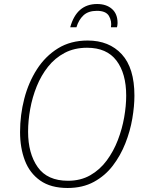

<svg xmlns="http://www.w3.org/2000/svg" viewBox="-20 -927 721 957"><path d="M317 10Q233 10 180.5 -27Q128 -64 104 -127Q80 -190 80 -269Q80 -354 101 -435Q122 -516 164 -581.5Q206 -647 269 -686Q332 -725 417 -725Q524 -725 587 -656.5Q650 -588 650 -450Q650 -398 639.5 -336Q629 -274 605 -213Q581 -152 542.5 -101.5Q504 -51 448 -20.5Q392 10 317 10ZM319 -26Q382 -26 430 -53.5Q478 -81 512 -127Q546 -173 567.5 -229Q589 -285 599 -342.5Q609 -400 609 -450Q609 -561 560.5 -625Q512 -689 414 -689Q351 -689 302.5 -663.5Q254 -638 219.5 -594.5Q185 -551 163 -496.5Q141 -442 130.5 -383.5Q120 -325 120 -271Q120 -162 168 -94Q216 -26 319 -26ZM330 -791Q362 -907 464 -907Q510 -907 538 -882.5Q566 -858 566 -812Q566 -806 565 -800.5Q564 -795 563 -791H533Q538 -822 523 -847.5Q508 -873 463 -873Q420 -873 396 -850.5Q372 -828 361 -791Z"/></svg>

Font: Noto Sans Disp ExtLt
Style: Italic
Weight: 200
Italic angle: -12°
Designer: Monotype Design Team
Foundry: Monotype Imaging Inc.
Version: Version 2.000;GOOG;noto-source:20170915:90ef993387c0